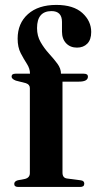

<svg xmlns="http://www.w3.org/2000/svg" viewBox="-20 -742 382 762"><path d="M228 -57Q228 -35.5 246.5 -33.5L300 -26.5Q314.5 -25 314.5 -13Q314.5 0 298 0H52.5Q36.5 0 36.5 -12Q36.5 -22.5 50.5 -26.5L79.5 -32Q98.5 -37 98.5 -55V-392.5Q98.5 -406.5 82.5 -412L43 -422Q26 -428.5 26 -438Q26 -449.5 41.5 -449.5H99V-450Q99 -469.5 86.8 -488.5Q74.5 -507.5 62.2 -531Q50 -554.5 50 -588.5Q50 -649.5 91 -686Q132 -722.5 203.5 -722.5Q271.5 -722.5 306.8 -690.5Q342 -658.5 342 -615Q342 -584.5 326.5 -568.8Q311 -553 285.5 -553Q259 -553 242.5 -570.2Q226 -587.5 226 -616.5V-655Q226 -698 184 -698Q127 -697.5 127 -630.5Q127 -599.5 141.2 -574.8Q155.5 -550 174.5 -529.2Q193.5 -508.5 207.8 -489.2Q222 -470 222 -449.5H312.5Q329 -449.5 329 -438Q329 -418 293 -418H228Z"/></svg>

Font: Fraunces 72pt S000 SemiBold
Style: Regular
Weight: 600
Version: Version 1.000; ttfautohint (v1.8.3)